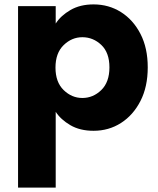

<svg xmlns="http://www.w3.org/2000/svg" viewBox="-20 -586 719 872"><path d="M233 -479Q256 -515 300 -540.5Q344 -566 405 -566Q474 -566 529.5 -531Q585 -496 618 -432Q651 -368 651 -280Q651 -192 618 -127.5Q585 -63 529.5 -27.5Q474 8 405 8Q343 8 299.5 -17.5Q256 -43 233 -78V266H62V-558H233ZM477 -280Q477 -347 440 -382Q403 -417 354 -417Q306 -417 269 -381Q232 -345 232 -279Q232 -213 269 -177Q306 -141 354 -141Q403 -141 440 -177Q477 -213 477 -280Z"/></svg>

Font: Poppins
Style: Bold
Weight: 700
Designer: Ninad Kale (Devanagari), Jonny Pinhorn (Latin)
Version: Version 5.002